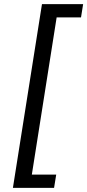

<svg xmlns="http://www.w3.org/2000/svg" viewBox="-20 -725 421 925"><path d="M42.2 180 182.2 -705H380.5L370.3 -641.2H252.9L133.4 116.2H250.8L240.5 180Z"/></svg>

Font: Nunito Sans 12pt ExtraLight
Style: Italic
Weight: 200
Italic angle: -9°
Designer: Vernon Adams
Foundry: Vernon Adams
Version: Version 3.101;gftools[0.9.27]